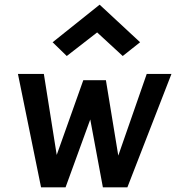

<svg xmlns="http://www.w3.org/2000/svg" viewBox="-20 -803 755 823"><path d="M56.9 -486H168L223.1 -138.9L337 -459.1H434L487 -136L608.9 -486H714.9L526 0H421L366.9 -290.9L261 0H156ZM266.2 -562.9 205.5 -621.9 407.1 -782.9 580.5 -621.9 506.1 -562.9 396.4 -664Z"/></svg>

Font: Karla
Style: Italic
Weight: 400
Italic angle: -8°
Designer: Jonathan Pinhorn
Version: Version 2.004;gftools[0.9.33]